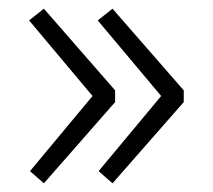

<svg xmlns="http://www.w3.org/2000/svg" viewBox="-20 -500 490 442"><path d="M245 -292V-265L81 -78L49 -106L193 -279L47 -453L81 -480ZM403 -292V-265L239 -78L207 -106L351 -279L205 -453L239 -480Z"/></svg>

Font: SpoqaHanSansJP-Light
Style: Regular
Weight: 300
Designer: [Source Han Sans]
Ryoko NISHIZUKA  (kana & ideographs); Paul D. Hunt (Latin, Greek & Cyrillic); Wenlong ZHANG  (bopomofo
Foundry: Spoqa (http://bi.spoqa.com)
Version: Version 1.002.20150607